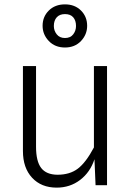

<svg xmlns="http://www.w3.org/2000/svg" viewBox="-20 -848 600 879"><path d="M239.5 11Q169 11 127 -34.2Q85 -79.5 85 -156.5V-545.5H145V-176.5Q145 -109.5 168.5 -79Q192 -48.5 243 -48Q299.5 -48 336.2 -75.8Q373 -103.5 410 -173V-545.5H470V0H417.5L412.5 -119Q393 -59.5 346.8 -24.2Q300.5 11 239.5 11ZM277.5 -630.5Q232 -630.5 203.5 -660.2Q175 -690 175 -730Q175 -771.5 203.5 -799.8Q232 -828 277.5 -828Q322.5 -828 350.8 -799.8Q379 -771.5 379 -730Q379 -690 350.8 -660.2Q322.5 -630.5 277.5 -630.5ZM277.5 -674Q302.5 -674 315.2 -690.8Q328 -707.5 328 -729Q328 -754 315.2 -768.8Q302.5 -783.5 277.5 -783.5Q253 -783.5 239.8 -768.8Q226.5 -754 226.5 -729Q226.5 -707.5 239.8 -690.8Q253 -674 277.5 -674Z"/></svg>

Font: Spline Sans Light
Style: Regular
Weight: 300
Designer: Eben Sorkin, Mirko Velimirovic
Foundry: Sorkin Type
Version: Version 1.000; ttfautohint (v1.8.3)